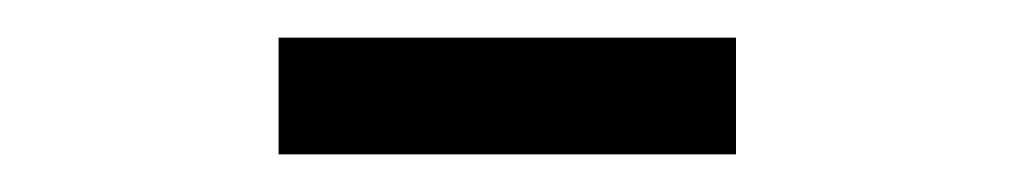

<svg xmlns="http://www.w3.org/2000/svg" viewBox="-20 -716 540 102"><path d="M128 -696H371V-634H128Z"/></svg>

Font: Noto Sans Mono UI Cond
Style: Regular
Weight: 400
Width: 3
Monospace: yes
Designer: Monotype Design team
Foundry: Monotype Imaging Inc.
Version: Version 1.000